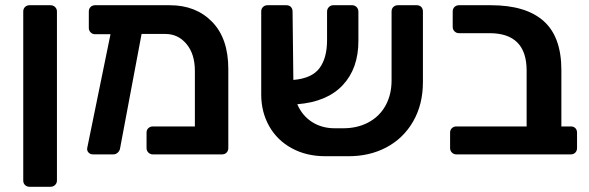

<svg xmlns="http://www.w3.org/2000/svg" viewBox="-20 -591 2256 735"><path d="M69 100V-547Q69 -558 76 -564.5Q83 -571 93 -571H173Q184 -571 191 -564Q198 -557 198 -547V100Q198 110 191 117Q184 124 173 124H93Q83 124 76 117.5Q69 111 69 100Z M854 -327V-24Q854 -14 847.5 -7Q841 0 830 0H565Q555 0 548 -7Q541 -14 541 -24V-83Q541 -94 548 -100.5Q555 -107 565 -107H726V-320Q726 -384 694 -422.5Q662 -461 613 -461H522L440 -25Q439 -15 431.5 -7.5Q424 0 414 0H336Q325 0 318.5 -7.5Q312 -15 314 -25L403 -460H344Q334 -460 327 -467Q320 -474 320 -484V-547Q320 -558 327 -564.5Q334 -571 344 -571H630Q730 -571 792 -507.5Q854 -444 854 -327Z M1599 -547V-277Q1599 -191 1561.5 -126Q1524 -61 1458.5 -26.5Q1393 8 1310 7H1225Q1153 7 1097 -23.5Q1041 -54 1010.5 -108Q980 -162 980 -229V-547Q980 -558 987 -564.5Q994 -571 1004 -571H1076Q1087 -571 1093.5 -564.5Q1100 -558 1100 -547L1103 -285Q1174 -291 1203 -330Q1232 -369 1232 -437V-546Q1232 -557 1239 -564Q1246 -571 1256 -571H1328Q1338 -571 1345 -564Q1352 -557 1352 -546V-434Q1352 -329 1292 -265Q1232 -201 1118 -192Q1137 -148 1174.5 -124Q1212 -100 1261 -100H1289Q1346 -99 1389.5 -122Q1433 -145 1456 -187Q1479 -229 1479 -283V-547Q1479 -558 1486 -564.5Q1493 -571 1503 -571H1575Q1586 -571 1592.5 -564.5Q1599 -558 1599 -547Z M1703 -24V-83Q1703 -94 1710 -100.5Q1717 -107 1727 -107H1996V-321Q1996 -464 1854 -464H1737Q1727 -464 1720 -471Q1713 -478 1713 -488V-547Q1713 -558 1720 -564.5Q1727 -571 1737 -571H1859Q1993 -571 2061 -510.5Q2129 -450 2129 -323V-107H2165Q2176 -107 2182.5 -100.5Q2189 -94 2189 -83V-24Q2189 -14 2182.5 -7Q2176 0 2165 0H1727Q1717 0 1710 -7Q1703 -14 1703 -24Z"/></svg>

Font: Hezaedrus Medium
Style: Regular
Weight: 500
Designer: Hubert & Fischer
Foundry: Hubert & Fischer
Version: Version 1.10;September 3, 2019;FontCreator 11.5.0.2425 64-bi